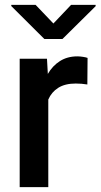

<svg xmlns="http://www.w3.org/2000/svg" viewBox="-20 -770 414 790"><path d="M340.3 -531.7 339.4 -422.4Q315.9 -426.3 291.5 -426.3Q247.6 -426.3 219.7 -408.7Q191.9 -391.1 178.7 -360.4V0H61V-528.3H173.3L176.8 -465.8Q196.3 -499.5 226.8 -518.8Q257.3 -538.1 298.3 -538.1Q309.1 -538.1 321.5 -536.1Q334 -534.2 340.3 -531.7ZM126.5 -750 199.7 -673.3 272.5 -750H373.5V-744.6L236.8 -609.4H162.6L26.4 -745.1V-750Z"/></svg>

Font: Vazirmatn RD UI Medium
Style: Regular
Weight: 500
Designer: Saber Rastikerdar
Foundry: Saber Rastikerdar
Version: Version 33.003